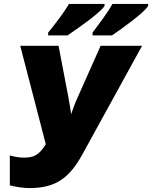

<svg xmlns="http://www.w3.org/2000/svg" viewBox="-20 -947 774 977"><path d="M451 -781V-767H550C602 -802 713 -882 734 -917V-927H552C528 -882 479 -819 451 -781ZM225 -781V-767H324C375 -802 491 -882 512 -917V-927H331C305 -882 256 -819 225 -781ZM131 10C265 10 334 -43 399 -161L703 -714H492L374 -449C362 -423 351 -393 342 -366C339 -391 333 -424 328 -452L278 -714H83L213 -213C178 -157 152 -145 102 -145C77 -145 60 -148 30 -156V-4C61 4 97 10 131 10Z"/></svg>

Font: Noto Sans Black
Style: Italic
Weight: 900
Italic angle: -12°
Designer: Monotype Design Team
Foundry: Monotype Imaging Inc.
Version: Version 2.013